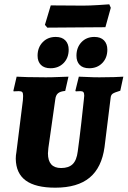

<svg xmlns="http://www.w3.org/2000/svg" viewBox="-20 -860 591 889"><path d="M468 -734 331 -733 199 -732 188 -745 215 -835 364 -834Q394 -834 434 -836.5Q474 -839 486 -840L493 -824ZM154 -602Q154 -640 177.5 -664.5Q201 -689 238 -689Q267 -689 282.5 -673Q298 -657 298 -630Q298 -592 274.5 -568Q251 -544 214 -544Q185 -544 169.5 -559.5Q154 -575 154 -602ZM334 -602Q334 -640 357 -664.5Q380 -689 417 -689Q446 -689 461.5 -673Q477 -657 477 -630Q477 -592 453.5 -568Q430 -544 393 -544Q364 -544 349 -559.5Q334 -575 334 -602ZM202 -150Q202 -82 263 -82Q298 -82 316.5 -100Q335 -118 340 -159Q348 -217 356.5 -291.5Q365 -366 368 -396L370 -417Q370 -429 366 -433.5Q362 -438 352 -438L331 -437L329 -440L345 -505Q356 -505 384 -503.5Q412 -502 440 -502Q477 -502 508.5 -503Q540 -504 551 -505L537 -440Q510 -432 501.5 -426Q493 -420 492 -405L464 -179Q451 -84 395 -37.5Q339 9 236 9Q145 9 99.5 -24Q54 -57 53 -125Q53 -140 56 -156L86 -396Q87 -404 87 -416Q87 -429 83 -433.5Q79 -438 67 -438L43 -437L42 -440L57 -505Q70 -504 108 -503Q146 -502 192 -502Q222 -502 253.5 -503.5Q285 -505 297 -505L282 -439Q259 -437 248.5 -428Q238 -419 236 -400L204 -175Z"/></svg>

Font: Alegreya SC ExtraBold
Style: Italic
Weight: 800
Italic angle: -7°
Designer: Juan Pablo del Peral
Foundry: Huerta Tipografica
Version: Version 2.007; ttfautohint (v1.6)